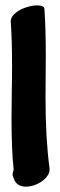

<svg xmlns="http://www.w3.org/2000/svg" viewBox="-20 -730 225 717"><path d="M27 -80Q27 -84 31 -96Q23 -170 23 -291L24 -391Q25 -424 25 -490Q25 -584 20 -650Q20 -666 36 -680Q52 -694 76 -702Q100 -710 119 -710Q145 -710 146 -696Q151 -624 151 -523L150 -365Q150 -212 165 -102Q167 -85 154 -69Q141 -53 119.5 -43Q98 -33 77 -33Q47 -33 35 -55L29 -70Q27 -73 27 -80Z"/></svg>

Font: Sedgwick Ave Display
Style: Regular
Weight: 400
Designer: Kevin Burke, Pedro Vergani
Foundry: Google, Inc.
Version: Version 1.000